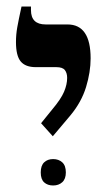

<svg xmlns="http://www.w3.org/2000/svg" viewBox="-20 -667 335 589"><path d="M142 -249 106 -289 140 -331Q167 -363 176.5 -385.5Q186 -408 186 -428Q186 -443 179 -452Q172 -461 153 -461H90Q58 -461 43.5 -478.5Q29 -496 29 -538Q29 -561 33 -583.5Q37 -606 46 -647H75V-636Q75 -592 120 -592H187Q258 -592 258 -488Q258 -446 244 -400Q230 -354 196 -313ZM143 -98Q126 -98 115.5 -107.5Q105 -117 105 -138Q105 -159 115.5 -169Q126 -179 143 -179Q160 -179 171 -169Q182 -159 182 -138Q182 -118 171 -108Q160 -98 143 -98Z"/></svg>

Font: Noto Serif Hebrew SemiCondensed SemiBold
Style: Regular
Weight: 600
Width: 4
Designer: Monotype Design Team
Foundry: Monotype Imaging Inc.
Version: Version 2.004; ttfautohint (v1.8.4.7-5d5b)